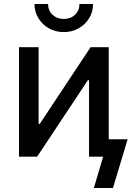

<svg xmlns="http://www.w3.org/2000/svg" viewBox="-20 -781 656 957"><path d="M522 0H423.8V-381.3H418L165 0H74.7V-545.9H172.4V-163.6H178.2L431.6 -545.9H522ZM297.9 -621.1Q256.8 -621.1 223.9 -639.6Q190.9 -658.2 171.4 -690.2Q151.9 -722.2 151.9 -761.2H219.7Q219.7 -728.5 241.9 -707.5Q264.2 -686.5 297.9 -686.5Q332 -686.5 354 -707.5Q376 -728.5 376 -761.2H443.8Q443.8 -722.2 424.6 -690.4Q405.3 -658.7 372.3 -639.9Q339.4 -621.1 297.9 -621.1ZM447.8 156.2 494.1 0H461.4V-86.9H616.2L543 156.2Z"/></svg>

Font: Inter Cardless
Style: Regular
Weight: 400
Designer: Rasmus Andersson
Foundry: rsms
Version: Version 4.001;git-9221beed3